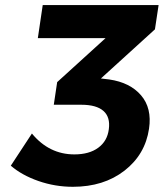

<svg xmlns="http://www.w3.org/2000/svg" viewBox="-20 -719 636 746"><path d="M22 -75.2 104 -200.2Q170.9 -119.1 269 -119.1Q326.7 -119.1 361.8 -145Q397 -170.9 402.8 -216.8Q409.2 -263.7 382.1 -287.8Q355 -312 295.9 -312H189L202.1 -399.9L390.1 -570.8H127L146 -699.2H596.2L582 -605L372.1 -414.1L404.8 -410.2Q485.4 -398.4 528.1 -348.6Q570.8 -298.8 559.1 -219.2Q544.4 -118.7 463.6 -55.9Q382.8 6.8 263.2 6.8Q194.3 6.8 129.6 -15.6Q64.9 -38.1 22 -75.2Z"/></svg>

Font: Trueno SemiBold
Style: Italic
Weight: 600
Designer: Julieta Ulanovsky
Foundry: Julieta Ulanovsky
Version: Version 3.001b | FøM Fix